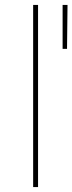

<svg xmlns="http://www.w3.org/2000/svg" viewBox="-20 -762 295 782"><path d="M135 -742V0H115V-742ZM255 -742 253 -563H235V-742Z"/></svg>

Font: Montserrat-Arabic Thin
Style: Regular
Weight: 250
Designer: Mohamed Gaber
Foundry: Kief Type Foundry
Version: Version 5.008